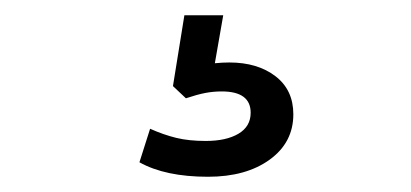

<svg xmlns="http://www.w3.org/2000/svg" viewBox="-20 -40 540 252"><path d="M253 192Q197 192 163 173L177 129Q195 137 211.5 141Q228 145 250 145Q277 145 293 135.5Q309 126 309 108Q309 80 271 80Q260 80 249.5 82Q239 84 224 89L207 73L222 -20H273L262 43Q272 42 281 42Q318 42 341.5 60Q365 78 365 110Q365 147 334 169.5Q303 192 253 192Z"/></svg>

Font: Mulish
Style: Regular
Weight: 400
Designer: Vernon Adams
Foundry: Vernon Adams
Version: Version 3.603; ttfautohint (v1.8.3)